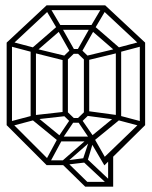

<svg xmlns="http://www.w3.org/2000/svg" viewBox="-20 -620 570 721"><path d="M155 0 5 -150 19 -164 169 -14ZM25 -147 19 -164 102 -186 108 -169ZM167 -9 152 -18 200 -107 215 -98ZM155 0V-18H222V0ZM200 -89 95 -175 109 -189 214 -103ZM5 -150V-460H25V-150ZM110 -171 104 -187 229 -201 235 -185ZM200 -89V-107H330V-89ZM210 -93 197 -103 247 -177 260 -167ZM372 1 315 -96 332 -104 381 -18ZM95 -175V-435H115V-175ZM247 -159 215 -190 229 -204 261 -173ZM247 -159V-177H283V-159ZM320 -93 270 -167 283 -177 334 -103ZM283 -159 269 -173 301 -204 315 -190ZM102 -424 19 -446 25 -463 108 -441ZM330 -89 316 -103 421 -189 435 -175ZM215 -190V-405H235V-190ZM372 1 370 -28 511 -164 525 -150ZM420 -170 300 -186 301 -204 426 -187ZM229 -391 109 -421 115 -437 235 -408ZM295 -190V-405H315V-190ZM19 -446 5 -460 155 -600 169 -586ZM109 -421 95 -435 200 -526 214 -512ZM505 -147 422 -169 428 -186 511 -164ZM229 -391 215 -405 247 -436 261 -422ZM247 -418V-436H283V-418ZM247 -418 195 -510 210 -520 262 -428ZM301 -391 269 -422 283 -436 315 -405ZM415 -175V-435H435V-175ZM196 -509 154 -580 171 -586 213 -515ZM283 -418 268 -428 320 -520 335 -510ZM301 -392 295 -408 415 -437 421 -421ZM200 -508V-526H330V-508ZM505 -150V-460H525V-150ZM421 -421 316 -512 330 -526 435 -435ZM155 -582V-600H375V-582ZM334 -509 317 -515 359 -586 376 -580ZM428 -424 422 -441 505 -463 511 -446ZM511 -446 361 -586 375 -600 525 -460ZM221 -2 207 -10 312 -102 326 -94ZM300 81V63H400L405 81ZM386 81V-37H405V81ZM300 81 211 -6 227 -16 315 70ZM391 79 288 -17 299 -31 404 68ZM225 -1 226 -17 302 -27 301 -10ZM287 -9 316 -96 333 -97 307 -10Z"/></svg>

Font: Octagon Variable
Style: Regular
Weight: 400
Designer: Alexander Royter, Emma Schmalisch, Felix Willnauer, Friederike Temme, Greta Wachholz, Jason Tsiakas, Julia Baskal, Julia
Foundry: Type Design @ HAW Hamburg
Version: Version 1.000